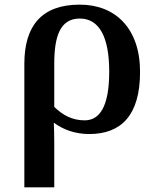

<svg xmlns="http://www.w3.org/2000/svg" viewBox="-20 -568 674 828"><path d="M85 240H214V49C214 13 213 -21 212 -39C255 -7 307 10 365 10C502 10 584 -70 584 -258C584 -445 478 -548 324 -548C159 -548 85 -456 85 -293ZM345 -49C291 -49 250 -72 214 -107V-293C214 -411 239 -488 324 -488C410 -488 451 -405 451 -259C451 -105 408 -49 345 -49Z"/></svg>

Font: Noto Serif Semi
Style: Regular
Weight: 600
Designer: Monotype Design Team
Foundry: Monotype Imaging Inc.
Version: Version 1.002